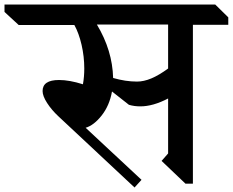

<svg xmlns="http://www.w3.org/2000/svg" viewBox="-121 -806 1033 852"><path d="M892 -696H735V9H702L596 -92L625 -125V-369Q558 -334 502 -334Q474 -334 451 -341L376 -400Q365 -338 330.5 -294Q296 -250 259 -239L507 -8L476 26L138 -290Q108 -318 88 -349Q68 -380 68 -402Q68 -451 141 -451Q187 -451 247 -432Q253 -465 253 -502Q253 -555 241 -607Q229 -659 209 -695H-38L-101 -753V-786H834L892 -729ZM309 -697Q378 -582 381 -460Q436 -444 487 -444Q517 -444 550.5 -458Q584 -472 625 -502V-697Z"/></svg>

Font: Inknut Antiqua Light
Style: Regular
Weight: 300
Designer: Claus Eggers Sørensen
Foundry: Claus Eggers Sørensen
Version: Version 1.003; ttfautohint (v1.8.2) -l 8 -r 50 -G 200 -x 14 